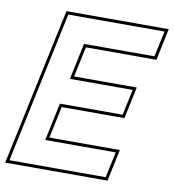

<svg xmlns="http://www.w3.org/2000/svg" viewBox="-96 -770 763 841"><g transform="rotate(10 285.0 -350.0)"><path d="M-17 0 132 -700H587L557 -558.5H243.5L214.5 -424H493.5L463.5 -282.5H184.5L154.5 -141.5H468L438 0ZM-0.5 -13.5H427.5L452 -128H138.5L174 -296H453L477.5 -410.5H198.5L232.5 -572H546L570.5 -686.5H142.5Z"/></g></svg>

Font: Tourney Thin Thin
Style: Italic
Weight: 250
Italic angle: -12°
Version: Version 1.015